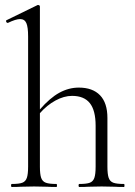

<svg xmlns="http://www.w3.org/2000/svg" viewBox="-20 -745 536 765"><path d="M474 0Q451 0 437 -1L385 -2L332 -1Q319 0 296 0Q293 0 293 -6Q293 -12 296 -12Q325 -12 338 -17Q351 -22 356 -36.5Q361 -51 361 -81V-244Q361 -305 338 -334Q315 -363 267 -363Q235 -363 201 -344.5Q167 -326 139 -294V-81Q139 -51 144 -36.5Q149 -22 162.5 -17Q176 -12 205 -12Q207 -12 207 -6Q207 0 205 0Q182 0 168 -1L116 -2L63 -1Q50 0 27 0Q24 0 24 -6Q24 -12 27 -12Q56 -12 69 -17Q82 -22 87 -36.5Q92 -51 92 -81V-600Q92 -637 85 -653Q78 -669 60 -669Q43 -669 12 -654H10Q6 -654 4.5 -659Q3 -664 7 -665L130 -725H132Q139 -725 139 -718V-309Q179 -355 216.5 -375.5Q254 -396 294 -396Q349 -396 378.5 -365.5Q408 -335 408 -275V-81Q408 -51 413 -36.5Q418 -22 431.5 -17Q445 -12 474 -12Q476 -12 476 -6Q476 0 474 0Z"/></svg>

Font: Cormorant Garamond Light
Style: Regular
Weight: 300
Designer: Christian Thalmann (Catharsis Fonts)
Version: Version 3.000